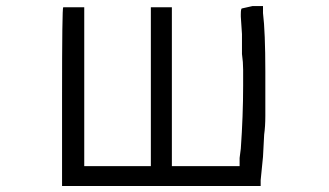

<svg xmlns="http://www.w3.org/2000/svg" viewBox="-20 -618 1099 642"><path d="M199.2 -593.8H203.1H261.7V-324.2V-62.5H484.4V-593.8H554.7V-62.5H609.4H668H781.2V-89.8L785.2 -121.1Q789.1 -175.8 791 -228.5Q793 -281.2 793 -332Q793 -359.4 793 -384.8Q793 -410.2 789.1 -437.5V-449.2V-468.8V-503.9L785.2 -562.5V-570.3Q785.2 -589.8 789.1 -589.8Q789.1 -589.8 824.2 -597.7H859.4V-593.8V-574.2Q863.3 -543 865.2 -494.1Q867.2 -445.3 867.2 -378.9V-312.5Q867.2 -265.6 867.2 -230.5Q867.2 -195.3 863.3 -168L859.4 -93.8L851.6 -15.6V-7.8V3.9H187.5V-293Q187.5 -593.8 191.4 -593.8Z"/></svg>

Font: 和音 by 宁静之雨，公众号njzyshare
Style: Regular
Weight: 400
Designer: Steve Matteson
Foundry: Ascender Corporation
Version: Version 6.00;June 8, 2018;FontCreator 11.0.0.2388 32-bit